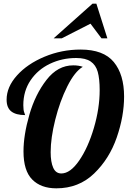

<svg xmlns="http://www.w3.org/2000/svg" viewBox="-20 -1020 705 1046"><path d="M484 -1000 272 -811H316L473 -891L533 -811H565L505 -1000ZM155.5 -42C187.2 -10 231 6 287 6C368.3 6 436.8 -20.8 492.5 -74.5C548.2 -128.2 589.3 -193.7 616 -271C642.7 -348.3 656 -422.7 656 -494C656 -574 637.3 -636.7 600 -682C562.7 -727.3 502.3 -750 419 -750C350.3 -750 284.8 -737 222.5 -711C160.2 -685 110.2 -651 72.5 -609C34.8 -567 16 -523 16 -477C16 -447.7 24.5 -426.3 41.5 -413C58.5 -399.7 83.7 -393 117 -393C117 -394.3 115.3 -399.2 112 -407.5C108.7 -415.8 107 -429 107 -447C107 -498.3 120.2 -543.5 146.5 -582.5C172.8 -621.5 208 -651.5 252 -672.5C296 -693.5 343.7 -704 395 -704C429 -704 455.3 -697.7 474 -685C492.7 -672.3 505.5 -653.5 512.5 -628.5C519.5 -603.5 523 -570.3 523 -529C523 -463 512.5 -394.3 491.5 -323C470.5 -251.7 443.8 -192.5 411.5 -145.5C379.2 -98.5 346.7 -75 314 -75C294 -75 279.3 -85.3 270 -106C260.7 -126.7 256 -155 256 -191C256 -242.3 264.3 -301.3 281 -368C297.7 -434.7 319.5 -495 346.5 -549C373.5 -603 401.7 -638.7 431 -656C416.3 -661.3 399 -664 379 -664C323 -664 274.5 -637.7 233.5 -585C192.5 -532.3 161.3 -469 140 -395C118.7 -321 108 -254.3 108 -195C108 -125 123.8 -74 155.5 -42Z"/></svg>

Font: DonutKreme
Style: Regular
Weight: 400
Designer: Impallari Type
Foundry: Impallari Type
Version: Version 2.100